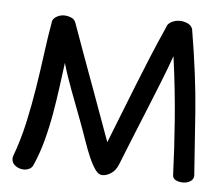

<svg xmlns="http://www.w3.org/2000/svg" viewBox="-43 -577 700 603"><g transform="rotate(5 307.5 -275.0)"><path d="M459 -504.9Q461.9 -516.6 474.1 -522.9Q486.3 -529.3 500 -529.3Q512.7 -529.3 524.9 -523.9Q537.1 -518.6 541 -506.8Q565.4 -362.3 573.7 -249.5Q582 -136.7 587.9 -47.9Q586.9 -36.1 576.7 -30.3Q566.4 -24.4 554.7 -24.4Q542 -24.4 531.7 -29.3Q521.5 -34.2 521.5 -45.9Q518.6 -125 511.7 -216.8Q504.9 -308.6 490.2 -417Q475.6 -376 457 -329.6Q438.5 -283.2 419.4 -236.3Q400.4 -189.5 382.3 -145Q364.3 -100.6 349.6 -63.5Q341.8 -43.9 327.6 -34.7Q313.5 -25.4 299.8 -25.4Q288.1 -25.4 277.8 -39.6Q267.6 -53.7 257.3 -77.1Q247.1 -100.6 236.8 -130.4Q226.6 -160.2 214.8 -191.4Q198.2 -235.4 181.2 -280.3Q164.1 -325.2 152.3 -366.2Q147.5 -330.1 142.1 -289.6Q136.7 -249 129.4 -206.5Q122.1 -164.1 110.8 -121.1Q99.6 -78.1 82 -38.1Q78.1 -29.3 69.8 -25.4Q61.5 -21.5 52.7 -21.5Q39.1 -21.5 26.9 -29.8Q14.6 -38.1 14.6 -52.7Q14.6 -57.6 15.6 -59.6Q35.2 -112.3 47.9 -169.4Q60.5 -226.6 69.3 -282.7Q78.1 -338.9 85 -391.1Q91.8 -443.4 99.6 -487.3Q99.6 -499 111.3 -506.8Q123 -514.6 136.7 -514.6Q147.5 -514.6 158.7 -510.3Q169.9 -505.9 173.8 -495.1Q194.3 -437.5 212.4 -388.2Q230.5 -338.9 246.6 -294.9Q262.7 -251 277.3 -210.4Q292 -169.9 306.6 -129.9L377.9 -310.5Q396.5 -357.4 416 -404.8Q435.5 -452.1 459 -504.9Z"/></g></svg>

Font: Gamja Flower
Style: Regular
Weight: 400
Designer: YoonDesign Inc.
Foundry: YoonDesign Inc.
Version: Version 3.00;build 20171102